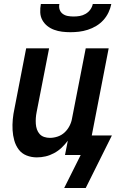

<svg xmlns="http://www.w3.org/2000/svg" viewBox="-20 -770 590 954"><path d="M330 -610Q309 -610 288.5 -612.5Q268 -615 249 -622Q230 -629 215 -641Q200 -653 190.5 -670Q181 -687 180 -708Q179 -729 183 -750H275Q272 -735 276.5 -722Q281 -709 292 -701Q303 -693 317 -690.5Q331 -688 346 -688Q361 -688 376 -690.5Q391 -693 405 -701Q419 -709 428.5 -722Q438 -735 441 -750H533Q529 -729 519 -708Q509 -687 493.5 -670Q478 -653 458 -641Q438 -629 416 -622Q394 -615 372.5 -612.5Q351 -610 330 -610ZM406 164H299L381 0H303L317 -71Q303 -52 286 -36Q269 -20 248.5 -9Q228 2 206.5 7Q185 12 163 12Q136 12 112 2.5Q88 -7 73 -27Q58 -47 51 -72Q44 -97 42.5 -123.5Q41 -150 43.5 -177Q46 -204 52 -231L110 -530H224L162 -213Q159 -198 158 -183.5Q157 -169 158 -154.5Q159 -140 163.5 -127Q168 -114 177 -104Q186 -94 199.5 -89.5Q213 -85 228 -85Q247 -85 266.5 -91.5Q286 -98 301 -112Q316 -126 325.5 -144.5Q335 -163 338 -182L406 -530H520L436 -97H536Z"/></svg>

Font: Lode
Style: Bold Italic
Weight: 700
Italic angle: -11°
Monospace: yes
Designer: Belleve Invis
Foundry: Belleve Invis
Version: Version 29.2.0; ttfautohint (v1.8.3)